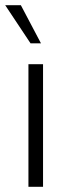

<svg xmlns="http://www.w3.org/2000/svg" viewBox="-22 -716 272 736"><path d="M143 0V-470H87V0ZM135 -550 58 -696H-2L95 -550Z"/></svg>

Font: Gantari Light
Style: Regular
Weight: 300
Designer: Anugrah Pasau
Foundry: Lafontype
Version: Version 1.000